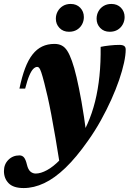

<svg xmlns="http://www.w3.org/2000/svg" viewBox="-86 -699 657 973"><path d="M41.5 -250H12.5Q25 -310 41.2 -353Q57.5 -396 79 -423.2Q100.5 -450.5 128 -463.5Q155.5 -476.5 190 -476.5Q211.5 -476.5 227.2 -468.2Q243 -460 255 -441.2Q267 -422.5 278.5 -390Q290 -358.5 302 -307.5Q314 -256.5 327 -184Q340 -111.5 352.5 -14L220 151.5Q206.5 66 195 -1Q183.5 -68 173.8 -119.2Q164 -170.5 155.2 -209.5Q146.5 -248.5 138.5 -278.5Q129 -315.5 123 -332.8Q117 -350 112.5 -355Q108 -360 103 -360Q93 -360 83 -350.2Q73 -340.5 62.8 -316.8Q52.5 -293 41.5 -250ZM282.5 23.5 301.5 29.5Q334 -18.5 357.5 -71.8Q381 -125 396 -185.2Q411 -245.5 418 -314.2Q425 -383 424 -461.5Q442 -465.5 469 -468.5Q496 -471.5 519 -471.5Q535.5 -471.5 543.2 -466Q551 -460.5 551 -448Q551 -420 542.5 -380.8Q534 -341.5 517.8 -294Q501.5 -246.5 478 -194.2Q454.5 -142 425 -88.8Q395.5 -35.5 359.5 15Q300.5 99 245.5 151.8Q190.5 204.5 138 229.2Q85.5 254 34 254Q-18 254 -42 229.8Q-66 205.5 -66 168Q-66 133.5 -43.5 111Q-21 88.5 12.5 88.5Q27 88.5 35.8 99.2Q44.5 110 50.5 135.5Q56.5 160.5 68.2 170.5Q80 180.5 95 180.5Q120.5 180.5 152.2 163.2Q184 146 217.8 111.2Q251.5 76.5 282.5 23.5ZM263.5 -538Q234 -538 215.5 -557.2Q197 -576.5 197 -604Q197 -624.5 206.5 -641.5Q216 -658.5 232.8 -668.8Q249.5 -679 272.5 -679Q302 -679 320.5 -659.8Q339 -640.5 339 -612.5Q339 -592.5 329.8 -575.5Q320.5 -558.5 303.8 -548.2Q287 -538 263.5 -538ZM470 -538Q440.5 -538 422 -557.2Q403.5 -576.5 403.5 -604Q403.5 -624.5 412.8 -641.5Q422 -658.5 439 -668.8Q456 -679 478.5 -679Q508.5 -679 527 -659.8Q545.5 -640.5 545.5 -612.5Q545.5 -592.5 536.2 -575.5Q527 -558.5 510.2 -548.2Q493.5 -538 470 -538Z"/></svg>

Font: Newsreader 36pt ExtraBold
Style: Italic
Weight: 800
Italic angle: -17°
Designer: Hugues Gentile
Foundry: Production Type
Version: Version 1.003